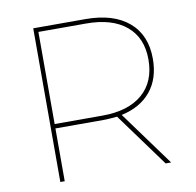

<svg xmlns="http://www.w3.org/2000/svg" viewBox="-78 -780 879 860"><g transform="rotate(-10 361.0 -349.5)"><path d="M451 -248 632 0H607L429 -244Q389 -240 365 -240H148V0H128V-699H365Q492 -699 562 -639.5Q632 -580 632 -472Q632 -382 585 -324.5Q538 -267 451 -248ZM365 -260Q483 -260 547.5 -315.5Q612 -371 612 -472Q612 -571 547.5 -625Q483 -679 365 -679H148V-260Z"/></g></svg>

Font: Gontserrat Thin
Style: Regular
Weight: 250
Designer: Julieta Ulanovsky
Foundry: Julieta Ulanovsky
Version: Version 6.001